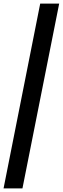

<svg xmlns="http://www.w3.org/2000/svg" viewBox="-25 -832 346 1057"><path d="M196.3 -812H300.8L98.6 205.1H-5.4Z"/></svg>

Font: Reddit Sans Vanilla ExtraBold
Style: Italic
Weight: 800
Italic angle: -11.25°
Designer: Stephen Hutchings
Version: Version 1.013